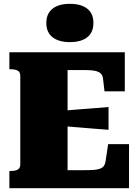

<svg xmlns="http://www.w3.org/2000/svg" viewBox="-20 -983 730 1003"><path d="M654 -230V0H29V-90H40Q59 -90 72.5 -97Q86 -104 86 -126V-585Q86 -607 72.5 -614Q59 -621 40 -621H29V-710H632V-506H526L518 -573Q516 -591 504.5 -600.5Q493 -610 473.5 -613.5Q454 -617 428 -617H333V-94H421Q450 -94 470 -95.5Q490 -97 503 -102Q516 -107 522.5 -116Q529 -125 531 -138L545 -230ZM312 -405Q351 -409 390.5 -411.5Q430 -414 469 -417.5Q508 -421 547 -424V-305Q508 -308 469 -311Q430 -314 390.5 -317.5Q351 -321 312 -324ZM345 -763Q287 -763 254.5 -788.5Q222 -814 222 -863Q222 -912 254.5 -937.5Q287 -963 345 -963Q404 -963 436 -937.5Q468 -912 468 -863Q468 -814 436 -788.5Q404 -763 345 -763Z"/></svg>

Font: Roboto Serif 20pt Black
Style: Regular
Weight: 900
Version: Version 1.008